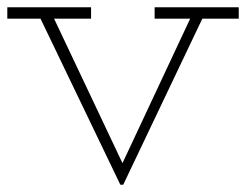

<svg xmlns="http://www.w3.org/2000/svg" viewBox="-20 -491 673 525"><path d="M632.8 -471.2V-439.9H533.2L316.9 14.2H309.1L90.8 -439.9H0V-471.2H229V-439.9H127.9L314.9 -44.9L500 -439.9H402.8V-471.2Z"/></svg>

Font: BioRhyme ExtraLight
Style: Regular
Weight: 275
Designer: Aoife Mooney
Foundry: Aoife Mooney Type
Version: Version 1.500;PS 001.500;hotconv 1.0.88;makeotf.lib2.5.64775